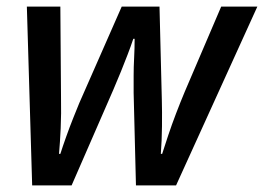

<svg xmlns="http://www.w3.org/2000/svg" viewBox="-20 -559 796 579"><path d="M77 0 61 -539H162L164 -266Q165 -215 163 -172Q161 -129 158 -95H162Q169 -117 179.5 -146.5Q190 -176 201 -203.5Q212 -231 219 -248L347 -539H461L468 -259Q469 -223 468.5 -178.5Q468 -134 465 -95H469Q477 -120 487.5 -151.5Q498 -183 511 -217Q524 -251 537 -282L647 -539H756L511 0H390L383 -279Q383 -305 383 -331Q383 -357 384.5 -385Q386 -413 386 -442H382Q374 -418 364.5 -393.5Q355 -369 345 -344Q335 -319 322 -289L196 0Z"/></svg>

Font: Noto Sans Display Medium
Style: Italic
Weight: 500
Italic angle: -12°
Designer: Monotype Design Team
Foundry: Monotype Imaging Inc.
Version: Version 2.003